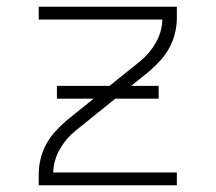

<svg xmlns="http://www.w3.org/2000/svg" viewBox="-20 -550 640 570"><path d="M95 0V-33Q95 -56 100.5 -78.5Q106 -101 117 -121.5Q128 -142 143.5 -159Q159 -176 176 -191L397 -369Q425 -392 443 -424Q461 -456 462 -492H95V-530H505V-497Q505 -474 499.5 -451.5Q494 -429 483 -408.5Q472 -388 456.5 -371Q441 -354 424 -339L203 -161Q175 -138 157 -106Q139 -74 138 -38H505V0ZM149 -257V-295H451V-257Z"/></svg>

Font: Iosevka Curly XLtEx
Style: Regular
Weight: 200
Width: 7
Monospace: yes
Designer: Belleve Invis
Foundry: Belleve Invis
Version: Version 11.1.0; ttfautohint (v1.8.3)